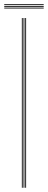

<svg xmlns="http://www.w3.org/2000/svg" viewBox="-43 -885 226 905"><path d="M76 0V-800H80V0ZM60 0V-800H64V0ZM68 0V-800H72V0ZM163 -861H-23V-865H163ZM163 -845H-23V-849H163ZM163 -853H-23V-857H163Z"/></svg>

Font: Big Shoulders Inline Display SC Thin
Style: Regular
Weight: 100
Designer: Patric King
Foundry: XO Type Co
Version: Version 2.002